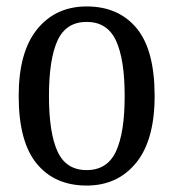

<svg xmlns="http://www.w3.org/2000/svg" viewBox="-20 -566 538 596"><path d="M249 10Q150 10 94 -58Q38 -126 38 -268Q38 -405 95.5 -475.5Q153 -546 249 -546Q348 -546 404 -478.5Q460 -411 460 -268Q460 -131 402.5 -60.5Q345 10 249 10ZM249 -38Q313 -38 340 -96Q367 -154 367 -268Q367 -382 340 -440Q313 -498 249 -498Q185 -498 158.5 -440Q132 -382 132 -268Q132 -154 158.5 -96Q185 -38 249 -38Z"/></svg>

Font: Noto Serif Condensed
Style: Regular
Weight: 400
Width: 3
Designer: Monotype Design Team
Foundry: Monotype Imaging Inc.
Version: Version 2.013; ttfautohint (v1.8.4.7-5d5b)